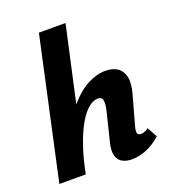

<svg xmlns="http://www.w3.org/2000/svg" viewBox="-132 -809 815 915"><g transform="rotate(-20 275.5 -351.5)"><path d="M380 8Q354 8 334 -2.5Q314 -13 306.5 -37.5Q299 -62 309 -103L346 -253Q353 -283 350 -301.5Q347 -320 326 -320Q302 -320 277 -299Q252 -278 228.5 -237Q205 -196 184.5 -136.5Q164 -77 149 0H82Q107 -117 143.5 -199.5Q180 -282 224 -333Q268 -384 314.5 -408Q361 -432 405 -432Q441 -432 464.5 -416.5Q488 -401 496 -369Q504 -337 490 -286L447 -131Q442 -112 445 -101.5Q448 -91 462 -91Q470 -91 479 -94Q488 -97 501 -106L529 -55Q494 -23 456 -7.5Q418 8 380 8ZM15 0 170 -711H305L148 0Z"/></g></svg>

Font: Ysabeau Office ExtraBold
Style: Italic
Weight: 800
Italic angle: -12°
Designer: Christian Thalmann (Catharsis Fonts)
Version: Version 2.001;gftools[0.9.30]; featfreeze: tnum,lnum,ss02